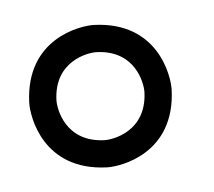

<svg xmlns="http://www.w3.org/2000/svg" viewBox="-29 -480 266 239"><g transform="rotate(-5 104.0 -361.0)"><path d="M96 -450C78.2 -450.7 10 -440 7 -361C6.3 -343.2 17 -275 96 -272C113.8 -271.3 182 -282 185 -361C185.7 -378.8 175 -447 96 -450ZM41 -361C42.8 -409.5 85 -416.4 96 -416C144.5 -414.2 151.4 -372 151 -361C149.2 -312.5 107 -305.6 96 -306C47.5 -307.8 40.6 -350 41 -361Z"/></g></svg>

Font: LetsTrace
Style: basic
Weight: 500
Version: Version 002.000